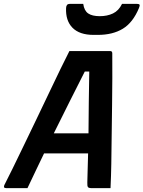

<svg xmlns="http://www.w3.org/2000/svg" viewBox="-35 -965 736 985"><path d="M106 0H-4Q-19 0 -13 -15Q4 -48 30 -101Q56 -154 87.5 -219.5Q119 -285 152.5 -354.5Q186 -424 217.5 -490.5Q249 -557 276 -612.5Q303 -668 321 -703H531Q541 -703 541 -691Q542 -570 540 -427Q538 -284 536 -125Q535 -95 534.5 -63.5Q534 -32 532 0H431Q421 0 416.5 -5Q412 -10 413 -30Q414 -69 415 -106Q416 -143 417 -178H191Q171 -136 149.5 -91.5Q128 -47 106 0ZM400 -598Q364 -527 324.5 -448.5Q285 -370 241 -281H419Q420 -363 420.5 -440.5Q421 -518 423 -598ZM591 -945H669Q679 -945 681 -940.5Q683 -936 678 -924Q647 -849 595 -817.5Q543 -786 467 -786H445Q373 -786 337 -822.5Q301 -859 304 -924Q305 -945 322 -945H392Q397 -910 417.5 -896Q438 -882 477 -882Q515 -882 544.5 -896Q574 -910 591 -945Z"/></svg>

Font: Recursive Sn Lnr St SmB
Style: Italic
Weight: 600
Italic angle: -15°
Version: Version 1.079;hotconv 1.0.112;makeotfexe 2.5.65598; ttfautoh